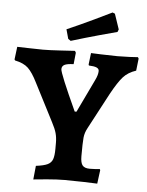

<svg xmlns="http://www.w3.org/2000/svg" viewBox="-68 -904 736 962"><g transform="rotate(5 299.5 -423.0)"><path d="M313 -346H322L401 -511Q415 -539 415 -559Q415 -570 403 -575.5Q391 -581 364 -582L362 -587L369 -645L418 -643Q472 -641 502 -641Q531 -641 563 -642.5Q595 -644 605 -645L609 -638L602 -577Q562 -564 538 -537.5Q514 -511 480 -449L385 -270Q371 -245 368.5 -219.5Q366 -194 366 -126Q366 -93 376.5 -80Q387 -67 413 -67Q430 -67 444 -68Q458 -69 463 -70L466 -65L457 4Q438 3 388.5 1.5Q339 0 292 0Q256 0 204 4.5Q152 9 136 11L143 -58Q183 -63 201.5 -72Q220 -81 226.5 -99Q233 -117 233 -152V-182Q233 -208 227 -230Q221 -252 204 -284L106 -475Q82 -523 59.5 -544.5Q37 -566 -7 -575L-10 -580L-2 -644Q13 -644 51.5 -642.5Q90 -641 127 -641Q160 -641 215 -644.5Q270 -648 288 -649L293 -640L287 -582Q254 -581 241 -574Q228 -567 228 -552Q228 -531 313 -346ZM262 -697 249 -706 236 -753Q303 -782 371 -814.5Q439 -847 459 -857L471 -852L497 -775L492 -762Q472 -757 403 -738Q334 -719 262 -697Z"/></g></svg>

Font: Sahitya
Style: Bold
Weight: 700
Designer: Juan Pablo del Peral
Foundry: Juan Pablo del Peral (http://www.huertatipografica.com)
Version: Version 1.001;PS 001.000;hotconv 1.0.70;makeotf.lib2.5.58329